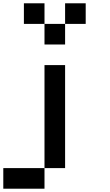

<svg xmlns="http://www.w3.org/2000/svg" viewBox="-20 -1020 665 1165"><path d="M0 125V0H250V125ZM125 -875V-1000H250V-875ZM250 0V-625H375V0ZM250 -875H375V-750H250ZM375 -875V-1000H500V-875Z"/></svg>

Font: Galmuri7 Regular
Style: Regular
Weight: 400
Designer: Lee Minseo (quiple)
Version: Version 2.399;hotconv 1.1.1;makeotfexe 2.6.0 DEVELOPMENT